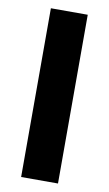

<svg xmlns="http://www.w3.org/2000/svg" viewBox="-82 -747 448 790"><g transform="rotate(10 142.0 -352.5)"><path d="M65 0V-705H219V0Z"/></g></svg>

Font: TikTok Sans 24pt
Style: Bold
Weight: 700
Version: Version 4.000